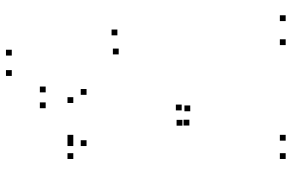

<svg xmlns="http://www.w3.org/2000/svg" viewBox="-191 -801 1002 660"><g transform="rotate(-90 310.0 -471.0)"><path d="M176.5 -720V-740H156.5V-720ZM113.5 -720V-740H93.5V-720ZM113.5 10V-10H93.5V10ZM176.5 10V-10H156.5V10ZM505 10V-10H485V10ZM587.5 10V-10H567.5V10ZM280.5 -347.5V-367.5H260.5V-347.5ZM277.5 -318V-338H257.5V-318ZM538.5 -568.5V-588.5H518.5V-568.5ZM306 -720V-740H286V-720ZM158 -720V-740H138V-720ZM158 -674.5V-694.5H138V-674.5ZM334 -674.5V-694.5H314V-674.5ZM473 -564V-584H453V-564ZM228 -345V-365H208V-345ZM228.5 -321V-341H208.5V-321ZM399 -931.5V-951.5H379V-931.5ZM469 -931.5V-951.5H449V-931.5ZM342.5 -815V-835H322.5V-815ZM288 -815V-835H268V-815Z"/></g></svg>

Font: Monaspace Argon Dots Var
Style: Regular
Weight: 400
Designer: Riley Cran and the Lettermatic Team
Version: Version 1.100 (Monaspace Argon Dots)